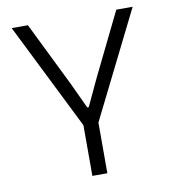

<svg xmlns="http://www.w3.org/2000/svg" viewBox="-75 -704 688 769"><g transform="rotate(-10 269.5 -319.5)"><path d="M242.5 -199 23.5 -639H89.5L216.5 -380.5L266.5 -273.5H272.5L322.5 -380.5L449 -639H515.5L296.5 -199ZM239 0V-258.5H300V0Z"/></g></svg>

Font: Anek Latin Light
Style: Regular
Weight: 300
Designer: Yesha Goshar
Foundry: Ek Type
Version: Version 1.003